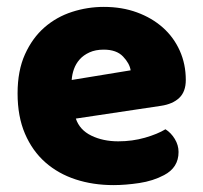

<svg xmlns="http://www.w3.org/2000/svg" viewBox="-20 -521 589 557"><path d="M309 16Q250 16 199.5 -0.5Q149 -17 111.5 -50Q74 -83 52.5 -133Q31 -183 31 -250Q31 -316 52.5 -363.5Q74 -411 109 -441.5Q144 -472 189 -486.5Q234 -501 281 -501Q334 -501 377.5 -485Q421 -469 452.5 -441Q484 -413 501.5 -374Q519 -335 519 -289Q519 -255 500 -237Q481 -219 447 -214L200 -177Q211 -144 245 -127.5Q279 -111 323 -111Q364 -111 400.5 -121.5Q437 -132 460 -146Q476 -136 487 -118Q498 -100 498 -80Q498 -35 456 -13Q424 4 384 10Q344 16 309 16ZM281 -377Q257 -377 239.5 -369Q222 -361 211 -348.5Q200 -336 194.5 -320.5Q189 -305 188 -289L359 -317Q356 -337 337 -357Q318 -377 281 -377Z"/></svg>

Font: Baloo Cyrillic
Style: Regular
Weight: 400
Designer: Ek Type, Denis Ignatov
Foundry: Ek Type
Version: Version 1.50 July 26, 2019